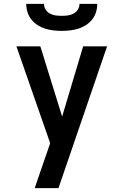

<svg xmlns="http://www.w3.org/2000/svg" viewBox="-20 -760 640 995"><path d="M160 215Q174 173 188.5 131Q203 89 218 46L240 -18L65 -520H189L302 -156L411 -520H535L283 215ZM300 -600Q278 -600 256.5 -602.5Q235 -605 214 -611.5Q193 -618 174.5 -630Q156 -642 142.5 -659Q129 -676 122.5 -697Q116 -718 116 -740H208Q208 -724 216.5 -710.5Q225 -697 239 -689.5Q253 -682 268.5 -680Q284 -678 300 -678Q316 -678 331.5 -680Q347 -682 361 -689.5Q375 -697 383.5 -710.5Q392 -724 392 -740H484Q484 -718 477.5 -697Q471 -676 457.5 -659Q444 -642 425.5 -630Q407 -618 386 -611.5Q365 -605 343.5 -602.5Q322 -600 300 -600Z"/></svg>

Font: Iosevka Book
Style: Bold
Weight: 700
Designer: Belleve Invis
Foundry: Belleve Invis
Version: Version 28.0.7; ttfautohint (v1.8.3)